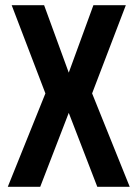

<svg xmlns="http://www.w3.org/2000/svg" viewBox="-20 -720 530 740"><path d="M10 0 155 -360 25 -700H150L245 -440L340 -700H465L335 -360L480 0H355L245 -285L135 0Z"/></svg>

Font: Cuprum
Style: Regular
Weight: 400
Designer: Jovanny Lemonad
Foundry: Jovanny Lemonad
Version: Version 3.000